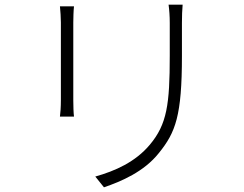

<svg xmlns="http://www.w3.org/2000/svg" viewBox="-20 -768 1040 820"><path d="M236 -741C238 -724 240 -689 240 -672V-341C240 -312 238 -284 236 -270H296C294 -285 293 -315 293 -340V-672C293 -691 294 -724 296 -741ZM700 -748C703 -726 705 -699 705 -670V-530C705 -322 693 -237 620 -150C558 -76 472 -38 387 -14L424 32C497 7 595 -34 659 -115C730 -203 757 -274 757 -529V-670C757 -699 758 -726 760 -748Z"/></svg>

Font: Noto Sans CJK Light
Style: Regular
Weight: 300
Designer: Ryoko NISHIZUKA (kana & ideographs); Paul D. Hunt (Latin, Greek & Cyrillic); Wenlong ZHANG (bopomofo); Sandoll Communica
Foundry: Adobe Systems Incorporated
Version: Version 1.000;PS 1;hotconv 1.0.78;makeotf.lib2.5.61930